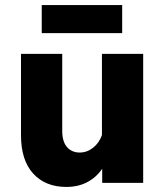

<svg xmlns="http://www.w3.org/2000/svg" viewBox="-20 -723 644 759"><path d="M546 0H384V-56Q361 -22 325 -3Q289 16 242 16Q160 16 111.5 -36.5Q63 -89 63 -189V-510H226V-206Q226 -163 245 -141.5Q264 -120 295 -120Q324 -120 348 -139Q372 -158 383 -189V-510H546ZM463 -592H145V-703H463Z"/></svg>

Font: Wix Madefor Text ExtraBold
Style: Regular
Weight: 800
Designer: Dalton Maag Ltd
Foundry: Dalton Maag Ltd
Version: Version 3.100